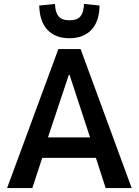

<svg xmlns="http://www.w3.org/2000/svg" viewBox="-20 -954 705 974"><path d="M16 0 276 -705H389L648 0H516L452 -198L501 -153H161L209 -198L144 0ZM329 -574 215 -232 200 -257H461L445 -232L333 -574ZM332 -760Q261 -760 221 -802.5Q181 -845 179 -926L259 -934Q260 -892 277 -871.5Q294 -851 332 -851Q372 -851 388.5 -871.5Q405 -892 406 -934L485 -926Q484 -845 443.5 -802.5Q403 -760 332 -760Z"/></svg>

Font: Nunito Sans 7pt Condensed
Style: Bold
Weight: 700
Width: 3
Designer: Vernon Adams
Foundry: Vernon Adams
Version: Version 3.101;gftools[0.9.27]